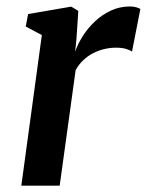

<svg xmlns="http://www.w3.org/2000/svg" viewBox="-20 -588 464 608"><path d="M47.5 0 112.5 -477 61.5 -504 69 -543.5 205.5 -567 228 -553.5 222 -463.5 218 -424.5Q226.5 -449.5 242.8 -474.8Q259 -500 281.5 -521Q304 -542 331.8 -554.8Q359.5 -567.5 391.5 -567.5Q402 -567.5 411.2 -565Q420.5 -562.5 424.5 -559.5L398 -424.5Q393.5 -428.5 380.5 -432.8Q367.5 -437 346.5 -437Q329 -437 310.8 -432.8Q292.5 -428.5 275.2 -419.8Q258 -411 243.8 -397.5Q229.5 -384 219.5 -366L169 0Z"/></svg>

Font: Merriweather SemiBold
Style: Italic
Weight: 600
Italic angle: -7.8°
Version: Version 2.101